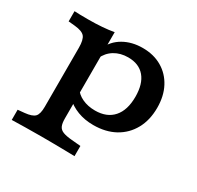

<svg xmlns="http://www.w3.org/2000/svg" viewBox="-136 -582 944 922"><g transform="rotate(30 336.0 -121.0)"><path d="M195.2 183.9Q146.7 183.9 108.3 184.7Q69.8 185.5 33.5 186.3V129.8L70.2 126.3Q111.1 122.3 125.2 107.5Q139.4 92.7 139.4 52.6V-208.2H251V52.6Q251 79.5 257.7 94.3Q264.5 109.1 282.2 115.9Q300 122.7 331.5 125.4L381.5 129.8V186.3Q354.1 185.5 325.1 185.1Q296 184.7 264.2 184.3Q232.4 183.9 195.2 183.9ZM406.5 -427.7Q467.4 -427.7 513 -401Q558.6 -374.4 584.1 -326.2Q609.6 -278 609.6 -213.1Q609.6 -144.9 581.6 -94.3Q553.7 -43.7 503.2 -15.8Q452.6 12 384.2 12Q336.6 12 297.2 -3Q257.8 -18 227.3 -46.9L238.2 -108.1Q254.3 -81.8 285.5 -67.2Q316.7 -52.5 356.6 -52.5Q421.9 -52.5 457.1 -92.5Q492.4 -132.4 492.4 -206.8Q492.4 -277.6 460.4 -315.6Q428.4 -353.6 368.3 -353.6Q325.5 -353.6 293.1 -333.9Q260.7 -314.2 244.7 -277.9L235.2 -328.6Q255.3 -375.5 300.9 -401.6Q346.5 -427.7 406.5 -427.7ZM139.4 -208.2V-275Q139.4 -319.4 125.2 -336.1Q111.1 -352.7 70.2 -356.7L33.5 -360.2V-416.7Q48.7 -415.9 65.4 -415.5Q82.2 -415.1 108.8 -415.1Q151.4 -415.1 187.2 -417.9Q223.1 -420.7 251 -425.9V-416.7V-208.2Z"/></g></svg>

Font: Playfair 5pt SemiExpanded Light
Style: Regular
Weight: 300
Width: 6
Designer: Claus Eggers Sørensen
Foundry: Claus Eggers Sørensen
Version: Version 2.203